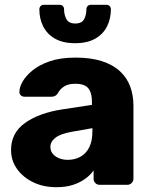

<svg xmlns="http://www.w3.org/2000/svg" viewBox="-20 -770 630 800"><path d="M215 10Q161 10 118.5 -10.5Q76 -31 51 -66Q26 -101 26 -145Q26 -216 84 -257.5Q142 -299 238 -314L363 -333V-347Q363 -383 348 -402Q333 -421 293 -421Q265 -421 247.5 -410Q230 -399 220 -380Q211 -367 195 -367H83Q72 -367 66 -373.5Q60 -380 61 -389Q61 -407 74.5 -430.5Q88 -454 116 -477Q144 -500 188 -515Q232 -530 295 -530Q359 -530 405 -515Q451 -500 480 -473Q509 -446 522.5 -409.5Q536 -373 536 -329V-25Q536 -15 528.5 -7.5Q521 0 511 0H395Q384 0 377 -7.5Q370 -15 370 -25V-60Q357 -41 335 -25Q313 -9 283.5 0.5Q254 10 215 10ZM262 -104Q291 -104 314.5 -116.5Q338 -129 351.5 -155.5Q365 -182 365 -222V-236L280 -221Q233 -213 211.5 -196.5Q190 -180 190 -158Q190 -141 200 -129Q210 -117 226.5 -110.5Q243 -104 262 -104ZM293 -590Q242 -590 209 -609Q176 -628 160 -660Q144 -692 144 -731Q144 -739 149 -744.5Q154 -750 163 -750H228Q237 -750 242 -744.5Q247 -739 247 -731Q247 -708 257 -690Q267 -672 293 -672Q321 -672 330.5 -690Q340 -708 340 -731Q340 -739 345 -744.5Q350 -750 359 -750H423Q432 -750 437 -744.5Q442 -739 442 -731Q442 -692 426 -660Q410 -628 377 -609Q344 -590 293 -590Z"/></svg>

Font: Rubik
Style: Bold
Weight: 700
Designer: Hubert and Fischer
Foundry: Hubert and Fischer
Version: Version 2.300;gftools[0.9.30]